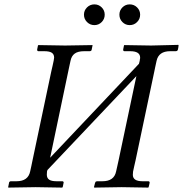

<svg xmlns="http://www.w3.org/2000/svg" viewBox="-20 -851 832 873"><path d="M17.1 0Q17.6 -2.9 19 -9.5Q20.5 -16.1 21 -19Q21 -23.4 23.9 -24.9Q25.9 -26.9 29.8 -26.9H55.2Q107.9 -26.9 117.2 -71.8Q119.1 -79.6 122.6 -96.4Q126 -113.3 127.9 -122.1L212.9 -524.9Q215.3 -534.2 219 -551.5Q222.7 -568.8 224.1 -575.2Q225.1 -578.1 225.1 -582Q226.1 -585 226.1 -588.9Q226.1 -604 215.6 -611.1Q205.1 -618.2 181.2 -618.2H168H154.8Q151.9 -618.2 149.9 -620.1Q148.9 -622.1 148.9 -626Q149.4 -628.9 150.9 -635.5Q152.3 -642.1 152.8 -645Q153.3 -645 154.3 -645.5Q155.3 -646 155.8 -646Q238.8 -644 275.9 -644L399.9 -646L400.9 -645Q400.4 -642.1 398.9 -635.5Q397.5 -628.9 397 -626Q397 -622.6 394.3 -620.4Q391.6 -618.2 388.2 -618.2H362.8Q334.5 -618.2 319.8 -607.4Q305.2 -596.7 300.8 -575.2Q298.8 -567.4 295.4 -550.5Q292 -533.7 290 -524.9L208 -133.8L611.8 -561Q612.3 -563 613.5 -567.6Q614.7 -572.3 615.2 -574.2Q616.2 -577.1 616.2 -582Q617.2 -584 617.2 -588.9Q617.2 -618.2 571.8 -618.2H545.9Q543 -618.2 541 -620.1Q540 -622.1 540 -626Q540.5 -628.9 542 -635.5Q543.5 -642.1 543.9 -645Q544.4 -645 544.9 -645.5Q545.4 -646 545.9 -646Q626 -644 667 -644L791 -647Q791 -646.5 791.5 -646Q792 -645.5 792 -645L791 -636.2Q790.5 -634.3 790 -630.9Q789.6 -627.4 789.1 -626L786.1 -620.1Q782.2 -618.2 778.8 -618.2H753.9Q701.2 -618.2 691.9 -574.2Q689.9 -566.4 686.5 -549.6Q683.1 -532.7 681.2 -523.9L596.2 -121.1Q593.8 -111.8 590.1 -94.5Q586.4 -77.1 585 -70.8Q584 -65.9 584 -56.2Q584 -26.9 627.9 -26.9H653.8Q657.2 -26.9 659.2 -24.9Q661.1 -22.5 660.2 -19Q659.7 -17.6 659.2 -14.4Q658.7 -11.2 658.2 -9.8L655.8 0L653.8 2Q571.3 0 533.2 0L409.2 2L407.2 0Q408.2 -2.9 409.7 -9.5Q411.1 -16.1 412.1 -19Q413.6 -23.4 415 -24.9Q418.9 -26.9 420.9 -26.9H445.8Q498.5 -26.9 507.8 -70.8Q509.8 -79.1 513.4 -95.9Q517.1 -112.8 519 -121.1L600.1 -504.9L195.8 -78.1Q195.3 -77.1 194.8 -75Q194.3 -72.8 193.8 -71.8Q192.9 -65.9 192.9 -57.1Q192.9 -41.5 203.4 -34.2Q213.9 -26.9 236.8 -26.9H263.2Q266.1 -26.9 268.1 -24.9Q270.5 -22.5 269 -19Q268.6 -16.1 267.1 -9.5Q265.6 -2.9 265.1 0L262.2 2Q182.1 0 142.1 0L18.1 2Q18.1 1.5 17.6 1Q17.1 0.5 17.1 0ZM536.6 -750.7Q522.9 -764.6 522.9 -784.2Q522.9 -803.7 536.6 -817.4Q550.3 -831.1 569.8 -831.1Q589.4 -831.1 603.3 -817.4Q617.2 -803.7 617.2 -784.2Q617.2 -764.6 603.3 -750.7Q589.4 -736.8 569.8 -736.8Q550.3 -736.8 536.6 -750.7ZM375.7 -750.7Q361.8 -764.6 361.8 -784.2Q361.8 -803.7 375.7 -817.4Q389.6 -831.1 409.2 -831.1Q428.7 -831.1 442.4 -817.4Q456.1 -803.7 456.1 -784.2Q456.1 -764.6 442.4 -750.7Q428.7 -736.8 409.2 -736.8Q389.6 -736.8 375.7 -750.7Z"/></svg>

Font: Common Serif
Style: Italic
Weight: 400
Italic angle: -12°
Designer: Philipp H. Poll, Khaled Hosny
Foundry: Stefan Peev, Context Ltd.
Version: Version 1.026